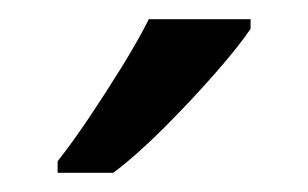

<svg xmlns="http://www.w3.org/2000/svg" viewBox="-20 -786 321 200"><path d="M241 -756Q229 -738 204 -709.5Q179 -681 150.5 -652.5Q122 -624 98 -606H40V-618Q55 -637 72.5 -663Q90 -689 107 -716.5Q124 -744 135 -766H241Z"/></svg>

Font: Noto Sans Siddham
Style: Regular
Weight: 400
Designer: Monotype Design Team
Foundry: Monotype Imaging Inc.
Version: Version 2.004; ttfautohint (v1.8.4.7-5d5b)